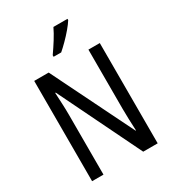

<svg xmlns="http://www.w3.org/2000/svg" viewBox="-221 -1064 1068 1184"><g transform="rotate(-30 313.0 -471.5)"><path d="M547 0H444L159 -585H155Q157 -546 159 -505Q161 -464 161 -426V0H80V-714H183L468 -136H471Q469 -174 467.5 -216.5Q466 -259 466 -294V-714H547ZM449 -934Q436 -913 412 -884.5Q388 -856 360.5 -828.5Q333 -801 312 -783H258V-794Q284 -831 308.5 -870Q333 -909 349 -943H449Z"/></g></svg>

Font: Noto Sans Myanmar Condensed
Style: Regular
Weight: 400
Width: 3
Designer: Monotype Design Team
Foundry: Monotype Imaging Inc.
Version: Version 2.107; ttfautohint (v1.8.4.7-5d5b)